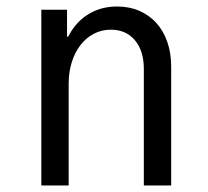

<svg xmlns="http://www.w3.org/2000/svg" viewBox="-20 -570 640 590"><path d="M107 0H191V-312Q191 -348.6 200.6 -379.1Q210.2 -409.6 227.5 -431.8Q244.8 -454 268.6 -466.4Q292.4 -478.8 320.4 -478.8Q367.2 -478.8 394.6 -446.3Q422 -413.8 422 -358V0H506V-365Q506 -407 494.2 -441Q482.4 -475 460.6 -499.2Q438.8 -523.4 408.2 -536.7Q377.6 -550 340 -550Q299.8 -550 267 -534.6Q234.2 -519.2 211.2 -490.9Q188.2 -462.6 175.5 -422.3Q162.8 -382 162.8 -332L194 -457.6H186V-540H107Z"/></svg>

Font: CommitMonoV142 ExtLt
Style: Regular
Weight: 200
Monospace: yes
Designer: Eigil Nikolajsen
Foundry: Eigil Nikolajsen
Version: Version 1.142